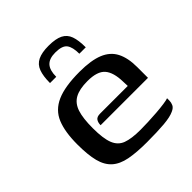

<svg xmlns="http://www.w3.org/2000/svg" viewBox="-162 -685 805 805"><g transform="rotate(-45 240.0 -283.0)"><path d="M248 -572Q290 -572 313 -560.5Q336 -549 345 -524Q354 -499 354 -457H316Q316 -496 302.5 -514Q289 -532 248 -532Q212 -532 195.5 -514Q179 -496 179 -457H142Q142 -498 151.5 -523.5Q161 -549 184.5 -560.5Q208 -572 248 -572ZM254 6Q193 6 151.5 -2Q110 -10 85.5 -32Q61 -54 51 -93Q41 -132 41 -194Q41 -268 60 -314Q79 -360 127.5 -381.5Q176 -403 263 -403Q331 -403 371.5 -386.5Q412 -370 430 -335Q448 -300 448 -246V-182H167Q167 -198 174 -208Q181 -218 200 -218H364L363 -244Q362 -300 339.5 -326Q317 -352 259 -352Q211 -352 184 -337Q157 -322 146 -288.5Q135 -255 135 -196Q135 -135 147.5 -103.5Q160 -72 189.5 -61Q219 -50 272 -50Q291 -50 316.5 -51Q342 -52 368.5 -54Q395 -56 416 -59Q437 -62 444 -65V-51Q444 -40 439 -29Q434 -18 418 -11Q397 -1 356.5 2.5Q316 6 254 6Z"/></g></svg>

Font: Genos Thin Medium
Style: Regular
Weight: 500
Version: Version 1.010